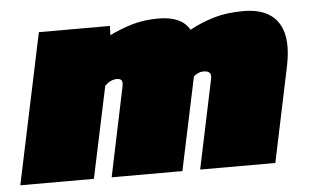

<svg xmlns="http://www.w3.org/2000/svg" viewBox="-62 -544 973 603"><g transform="rotate(-5 424.5 -242.0)"><path d="M-21 0 79 -474H303L302 -445Q334 -461 372 -472.5Q410 -484 456 -484Q530 -484 554 -440Q591 -460 631.5 -472Q672 -484 724 -484Q788 -484 820.5 -452.5Q853 -421 853 -362Q853 -337 847 -305L783 0H546L604 -276Q605 -280 605.5 -283.5Q606 -287 606 -289Q606 -306 583 -306Q566 -306 552 -293L490 0H267L326 -282Q327 -286 327 -292Q327 -306 310 -306Q290 -306 272 -288L211 0Z"/></g></svg>

Font: Kanit Black
Style: Italic
Weight: 900
Italic angle: -12°
Designer: Katatrad Team
Foundry: CadsonDemak
Version: Version 2.000; ttfautohint (v1.8.3)